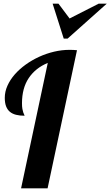

<svg xmlns="http://www.w3.org/2000/svg" viewBox="-20 -1020 598 1040"><path d="M94.2 0 238.8 -679.2Q172.4 -651.9 135.7 -597.2Q99.1 -542.5 99.1 -460.9Q99.1 -441.9 101.3 -429.9Q103.5 -418 106 -410.9Q108.4 -403.8 110.6 -399.9Q112.8 -396 112.8 -393.1Q86.9 -393.1 66.9 -398.2Q46.9 -403.3 33.4 -414.6Q20 -425.8 12.9 -444.3Q5.9 -462.9 5.9 -490.2Q5.9 -523.4 20.3 -555.7Q34.7 -587.9 59.8 -616.7Q85 -645.5 118.9 -669.9Q152.8 -694.3 191.7 -712.2Q230.5 -730 272.7 -740Q314.9 -750 356.9 -750Q368.2 -750 377.7 -749.5Q387.2 -749 397 -748L237.8 0ZM346.2 -811H325.2L265.1 -1000H296.9L356.9 -919.9L514.2 -1000H558.1Z"/></svg>

Font: Lobster
Style: Regular
Weight: 400
Designer: Pablo Impallari
Foundry: Pablo Impallari
Version: Version 1.007; ttfautohint (v1.1) -l 8 -r 50 -G 50 -x 14 -D 